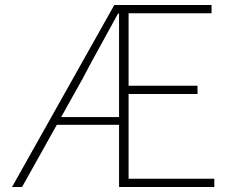

<svg xmlns="http://www.w3.org/2000/svg" viewBox="-20 -746 925 766"><path d="M28 0 436 -726H824V-693H493V-404H768V-371H493V-33H835V0H455V-692H451Q417 -629 380.5 -563.5Q344 -498 309 -431L68 0ZM190 -248V-279H487V-248Z"/></svg>

Font: Noto Sans TC Thin Thin
Style: Regular
Weight: 250
Version: Version 2.004-H2;hotconv 1.0.118;makeotfexe 2.5.65603